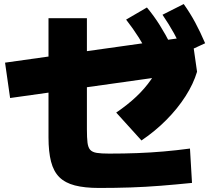

<svg xmlns="http://www.w3.org/2000/svg" viewBox="-20 -875 1040 950"><path d="M470 55Q399 55 350.5 42.5Q302 30 273.5 1.5Q245 -27 232.5 -75.5Q220 -124 220 -195V-785H410V-235Q410 -193 413 -169Q416 -145 426.5 -133.5Q437 -122 459 -118.5Q481 -115 520 -115Q594 -115 659.5 -117.5Q725 -120 789 -125.5Q853 -131 920 -140L930 30Q851 38 776 44Q701 50 626 52.5Q551 55 470 55ZM30 -390 5 -565 930 -695 955 -520ZM555 -318Q611 -356 654 -396.5Q697 -437 728 -482Q759 -527 780 -578L955 -520Q937 -460 898 -399Q859 -338 803.5 -282Q748 -226 680 -180ZM721 -594Q694 -646 666.5 -689.5Q639 -733 604 -778L707 -838Q742 -796 770.5 -750.5Q799 -705 826 -652ZM889 -612Q866 -665 841 -710Q816 -755 784 -802L889 -855Q921 -810 946 -763.5Q971 -717 995 -661Z"/></svg>

Font: M PLUS 1 Thin Black
Style: Regular
Weight: 900
Version: Version 1.001